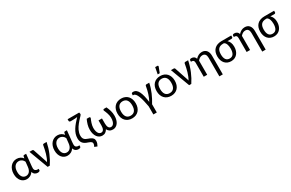

<svg xmlns="http://www.w3.org/2000/svg" viewBox="204 -2343 6272 4144"><g transform="rotate(-30 3340.0 -271.5)"><path d="M502.4 3.9Q483.4 3.9 466.1 -1.2Q448.7 -6.3 434.1 -16.8Q419.4 -27.3 408.2 -43.7Q397 -60.1 390.6 -82.5Q375.5 -59.1 356.7 -42Q337.9 -24.9 316.9 -14.2Q295.9 -3.4 273.9 1.7Q252 6.8 230 6.8Q189.5 6.8 154.3 -9.5Q119.1 -25.9 93.3 -56.4Q67.4 -86.9 52.5 -130.9Q37.6 -174.8 37.6 -230.5Q37.6 -289.1 54.2 -336.4Q70.8 -383.8 99.9 -417Q128.9 -450.2 168.2 -468Q207.5 -485.8 252.9 -485.8Q278.8 -485.8 301.5 -480Q324.2 -474.1 343.5 -464.1Q362.8 -454.1 378.4 -440.2Q394 -426.3 405.8 -410.2L415.5 -460Q418.5 -477.5 437.5 -477.5H488.8L462.9 -222.7Q460.4 -199.2 458.7 -177Q457 -154.8 457 -136.2Q457 -115.7 462.9 -101.3Q468.8 -86.9 479 -77.9Q489.3 -68.8 502.9 -64.5Q516.6 -60.1 532.2 -60.1H560.5V-25.4Q560.5 -14.2 545.4 -5.1Q530.3 3.9 502.4 3.9ZM250 -62Q274.4 -62 296.1 -71Q317.9 -80.1 335.2 -98.9Q352.5 -117.7 364.3 -146.5Q376 -175.3 379.9 -214.8L392.6 -334.5Q385.7 -351.1 374.3 -366.5Q362.8 -381.8 347.2 -393.8Q331.5 -405.8 311.8 -412.8Q292 -419.9 268.1 -419.9Q239.3 -419.9 213.6 -408.7Q188 -397.5 168.5 -374.5Q148.9 -351.6 137.5 -316.4Q126 -281.2 126 -232.9Q126 -188 136 -155.8Q146 -123.5 163.1 -102.5Q180.2 -81.5 202.6 -71.8Q225.1 -62 250 -62Z M999.5 -477.5Q972.7 -344.2 921.9 -222.9Q871.1 -101.6 803.2 0H750L571.8 -477.5H642.6Q652.3 -477.5 659.2 -472.2Q666 -466.8 668.5 -460L771 -154.3Q776.9 -138.7 781 -123.8Q785.2 -108.9 788.6 -93.8Q810.5 -130.9 827.9 -173.8Q845.2 -216.8 858.6 -262.7Q872.1 -308.6 882.3 -356.4Q892.6 -404.3 900.9 -451.2Q903.3 -465.8 910.6 -471.7Q918 -477.5 927.2 -477.5Z M1518.6 3.9Q1499.5 3.9 1482.2 -1.2Q1464.8 -6.3 1450.2 -16.8Q1435.5 -27.3 1424.3 -43.7Q1413.1 -60.1 1406.7 -82.5Q1391.6 -59.1 1372.8 -42Q1354 -24.9 1333 -14.2Q1312 -3.4 1290 1.7Q1268.1 6.8 1246.1 6.8Q1205.6 6.8 1170.4 -9.5Q1135.3 -25.9 1109.4 -56.4Q1083.5 -86.9 1068.6 -130.9Q1053.7 -174.8 1053.7 -230.5Q1053.7 -289.1 1070.3 -336.4Q1086.9 -383.8 1116 -417Q1145 -450.2 1184.3 -468Q1223.6 -485.8 1269 -485.8Q1294.9 -485.8 1317.6 -480Q1340.3 -474.1 1359.6 -464.1Q1378.9 -454.1 1394.5 -440.2Q1410.2 -426.3 1421.9 -410.2L1431.6 -460Q1434.6 -477.5 1453.6 -477.5H1504.9L1479 -222.7Q1476.6 -199.2 1474.9 -177Q1473.1 -154.8 1473.1 -136.2Q1473.1 -115.7 1479 -101.3Q1484.9 -86.9 1495.1 -77.9Q1505.4 -68.8 1519 -64.5Q1532.7 -60.1 1548.3 -60.1H1576.7V-25.4Q1576.7 -14.2 1561.5 -5.1Q1546.4 3.9 1518.6 3.9ZM1266.1 -62Q1290.5 -62 1312.3 -71Q1334 -80.1 1351.3 -98.9Q1368.7 -117.7 1380.4 -146.5Q1392.1 -175.3 1396 -214.8L1408.7 -334.5Q1401.9 -351.1 1390.4 -366.5Q1378.9 -381.8 1363.3 -393.8Q1347.7 -405.8 1327.9 -412.8Q1308.1 -419.9 1284.2 -419.9Q1255.4 -419.9 1229.7 -408.7Q1204.1 -397.5 1184.6 -374.5Q1165 -351.6 1153.6 -316.4Q1142.1 -281.2 1142.1 -232.9Q1142.1 -188 1152.1 -155.8Q1162.1 -123.5 1179.2 -102.5Q1196.3 -81.5 1218.8 -71.8Q1241.2 -62 1266.1 -62Z M1933.1 -639.2Q1934.1 -634.8 1932.9 -629.4Q1931.6 -624 1926.5 -616.2Q1921.4 -608.4 1911.4 -597.2Q1901.4 -585.9 1885.3 -569.3Q1866.2 -548.8 1844.7 -525.4Q1823.2 -502 1802.5 -475.6Q1781.7 -449.2 1762.5 -420.7Q1743.2 -392.1 1728.8 -361.1Q1714.4 -330.1 1705.6 -297.1Q1696.8 -264.2 1696.8 -229.5Q1696.8 -197.8 1704.1 -175.3Q1711.4 -152.8 1726.1 -137Q1740.7 -121.1 1762 -109.9Q1783.2 -98.6 1811 -89.4Q1851.1 -76.2 1876.2 -61.8Q1901.4 -47.4 1915.3 -31.7Q1929.2 -16.1 1934.1 1Q1939 18.1 1939 36.1Q1939 67.9 1929 97.2Q1918.9 126.5 1901.9 155.8L1835.4 129.4Q1843.8 114.3 1851.3 94.5Q1858.9 74.7 1858.9 54.2Q1858.9 44.9 1856 35.9Q1853 26.9 1843.5 17.6Q1834 8.3 1816.2 -1Q1798.3 -10.3 1769 -20Q1731.4 -31.7 1702.6 -47.6Q1673.8 -63.5 1654.1 -86.2Q1634.3 -108.9 1624 -139.4Q1613.8 -169.9 1613.8 -211.4Q1613.8 -266.1 1630.9 -316.7Q1647.9 -367.2 1678 -416Q1708 -464.8 1749.3 -513.4Q1790.5 -562 1838.9 -612.8Q1811.5 -608.9 1782 -606.9Q1752.4 -605 1721.2 -605H1672.4Q1662.6 -605 1655.8 -607.7Q1648.9 -610.4 1644.8 -614.5Q1640.6 -618.7 1638.7 -623.5Q1636.7 -628.4 1636.7 -633.3V-675.3H1925.3Z M2123 -60.5Q2143.1 -60.5 2158 -70.1Q2172.9 -79.6 2182.6 -97.2Q2192.4 -114.7 2197 -139.2Q2201.7 -163.6 2201.7 -192.9V-319.3H2287.6V-187Q2288.1 -158.7 2293 -135.3Q2297.9 -111.8 2307.6 -95.2Q2317.4 -78.6 2332 -69.6Q2346.7 -60.5 2366.7 -60.5Q2382.3 -60.5 2399.9 -68.4Q2417.5 -76.2 2432.1 -95.9Q2446.8 -115.7 2456.5 -149.9Q2466.3 -184.1 2466.3 -236.8Q2466.3 -265.1 2460 -294.7Q2453.6 -324.2 2444.8 -351.6Q2436 -378.9 2426.3 -401.9Q2416.5 -424.8 2410.2 -439.5Q2404.8 -449.7 2405.8 -456.8Q2406.7 -463.9 2410.4 -468.5Q2414.1 -473.1 2419.7 -475.3Q2425.3 -477.5 2429.7 -477.5H2490.7Q2517.6 -422.4 2534.9 -362.1Q2552.2 -301.8 2552.2 -236.8Q2552.2 -180.7 2539.3 -135.5Q2526.4 -90.3 2502.9 -58.6Q2479.5 -26.9 2447.3 -9.8Q2415 7.3 2377 7.3Q2327.6 7.3 2294.9 -15.4Q2262.2 -38.1 2244.1 -74.2Q2225.6 -38.1 2192.9 -15.4Q2160.2 7.3 2112.8 7.3Q2074.7 7.3 2042.5 -9.8Q2010.3 -26.9 1986.8 -58.6Q1963.4 -90.3 1950.2 -135.5Q1937 -180.7 1937 -236.8Q1937 -301.8 1954.6 -362.1Q1972.2 -422.4 1998.5 -477.5H2059.6Q2064 -477.5 2069.6 -475.3Q2075.2 -473.1 2078.9 -468.5Q2082.5 -463.9 2083.3 -456.8Q2084 -449.7 2079.1 -439.5Q2072.3 -424.8 2062.7 -401.9Q2053.2 -378.9 2044.4 -351.6Q2035.6 -324.2 2029.3 -294.7Q2022.9 -265.1 2022.9 -236.8Q2022.9 -184.1 2032.7 -149.9Q2042.5 -115.7 2057.1 -95.9Q2071.8 -76.2 2089.4 -68.4Q2106.9 -60.5 2123 -60.5Z M2629.4 0ZM2856.9 -484.9Q2909.2 -484.9 2951.2 -467.5Q2993.2 -450.2 3022.5 -418.2Q3051.8 -386.2 3067.6 -340.8Q3083.5 -295.4 3083.5 -239.3Q3083.5 -182.6 3067.6 -137.2Q3051.8 -91.8 3022.5 -59.8Q2993.2 -27.8 2951.2 -10.5Q2909.2 6.8 2856.9 6.8Q2804.7 6.8 2762.5 -10.5Q2720.2 -27.8 2690.7 -59.8Q2661.1 -91.8 2645.3 -137.2Q2629.4 -182.6 2629.4 -239.3Q2629.4 -295.4 2645.3 -340.8Q2661.1 -386.2 2690.7 -418.2Q2720.2 -450.2 2762.5 -467.5Q2804.7 -484.9 2856.9 -484.9ZM2856.9 -60.1Q2891.6 -60.1 2917.5 -72Q2943.4 -84 2960.7 -106.9Q2978 -129.9 2986.6 -163.1Q2995.1 -196.3 2995.1 -238.8Q2995.1 -281.2 2986.6 -314.5Q2978 -347.7 2960.7 -370.6Q2943.4 -393.6 2917.5 -405.8Q2891.6 -418 2856.9 -418Q2821.8 -418 2795.7 -405.8Q2769.5 -393.6 2752.2 -370.6Q2734.9 -347.7 2726.3 -314.5Q2717.8 -281.2 2717.8 -238.8Q2717.8 -196.3 2726.3 -163.1Q2734.9 -129.9 2752.2 -106.9Q2769.5 -84 2795.7 -72Q2821.8 -60.1 2856.9 -60.1Z M3291.5 161.1V-41Q3277.3 -120.1 3261.2 -188.7Q3245.1 -257.3 3225.3 -308.1Q3205.6 -358.9 3181.9 -387.9Q3158.2 -417 3129.4 -417H3113.3V-448.7Q3113.3 -455.1 3115 -460.9Q3116.7 -466.8 3121.6 -471.2Q3126.5 -475.6 3135 -478.3Q3143.6 -481 3157.2 -481Q3197.8 -481 3228.8 -457Q3259.8 -433.1 3283 -387Q3306.2 -340.8 3322.5 -272.9Q3338.9 -205.1 3350.1 -117.7Q3370.1 -153.3 3386.7 -193.4Q3403.3 -233.4 3416.7 -275.6Q3430.2 -317.9 3440.4 -361.6Q3450.7 -405.3 3458 -448.2Q3460.9 -464.8 3468 -471.2Q3475.1 -477.5 3484.4 -477.5H3556.6Q3544.9 -418.5 3526.4 -360.8Q3507.8 -303.2 3484.6 -248.5Q3461.4 -193.8 3434.1 -142.3Q3406.7 -90.8 3377.4 -43.5V161.1Z M3603 0ZM3830.6 -484.9Q3882.8 -484.9 3924.8 -467.5Q3966.8 -450.2 3996.1 -418.2Q4025.4 -386.2 4041.3 -340.8Q4057.1 -295.4 4057.1 -239.3Q4057.1 -182.6 4041.3 -137.2Q4025.4 -91.8 3996.1 -59.8Q3966.8 -27.8 3924.8 -10.5Q3882.8 6.8 3830.6 6.8Q3778.3 6.8 3736.1 -10.5Q3693.8 -27.8 3664.3 -59.8Q3634.8 -91.8 3618.9 -137.2Q3603 -182.6 3603 -239.3Q3603 -295.4 3618.9 -340.8Q3634.8 -386.2 3664.3 -418.2Q3693.8 -450.2 3736.1 -467.5Q3778.3 -484.9 3830.6 -484.9ZM3830.6 -60.1Q3865.2 -60.1 3891.1 -72Q3917 -84 3934.3 -106.9Q3951.7 -129.9 3960.2 -163.1Q3968.8 -196.3 3968.8 -238.8Q3968.8 -281.2 3960.2 -314.5Q3951.7 -347.7 3934.3 -370.6Q3917 -393.6 3891.1 -405.8Q3865.2 -418 3830.6 -418Q3795.4 -418 3769.3 -405.8Q3743.2 -393.6 3725.8 -370.6Q3708.5 -347.7 3700 -314.5Q3691.4 -281.2 3691.4 -238.8Q3691.4 -196.3 3700 -163.1Q3708.5 -129.9 3725.8 -106.9Q3743.2 -84 3769.3 -72Q3795.4 -60.1 3830.6 -60.1ZM3804.7 -541 3835.9 -704.1H3889.2Q3901.9 -704.1 3907 -695.8Q3912.1 -687.5 3906.7 -673.8L3855.5 -541Z M4525.9 -477.5Q4499 -344.2 4448.2 -222.9Q4397.5 -101.6 4329.6 0H4276.4L4098.1 -477.5H4168.9Q4178.7 -477.5 4185.5 -472.2Q4192.4 -466.8 4194.8 -460L4297.4 -154.3Q4303.2 -138.7 4307.4 -123.8Q4311.5 -108.9 4314.9 -93.8Q4336.9 -130.9 4354.2 -173.8Q4371.6 -216.8 4385 -262.7Q4398.4 -308.6 4408.7 -356.4Q4418.9 -404.3 4427.2 -451.2Q4429.7 -465.8 4437 -471.7Q4444.3 -477.5 4453.6 -477.5Z M5022 161.1H4936V-304.2Q4936 -357.4 4913.3 -387.2Q4890.6 -417 4844.7 -417Q4810.5 -417 4781 -399.9Q4751.5 -382.8 4726.1 -352.5V0H4640.1V-347.7Q4640.1 -384.3 4625.7 -401.1Q4611.3 -418 4582.5 -418H4563V-452.6Q4563 -463.9 4573.2 -472.9Q4583.5 -481.9 4608.4 -481.9Q4645 -481.9 4672.4 -463.9Q4699.7 -445.8 4710.9 -407.7Q4742.2 -442.9 4781.5 -463.9Q4820.8 -484.9 4869.6 -484.9Q4906.7 -484.9 4935.3 -471.9Q4963.9 -459 4983.2 -435.3Q5002.4 -411.6 5012.2 -378.2Q5022 -344.7 5022 -304.2Z M5466.8 -409.2Q5499 -382.8 5517.3 -338.9Q5535.6 -294.9 5535.6 -233.9Q5535.6 -181.2 5521 -137Q5506.3 -92.8 5479 -60.8Q5451.7 -28.8 5412.8 -11Q5374 6.8 5325.2 6.8Q5277.3 6.8 5238.3 -9.5Q5199.2 -25.9 5171.1 -56.9Q5143.1 -87.9 5127.7 -132.6Q5112.3 -177.2 5112.3 -233.9Q5112.3 -290 5128.4 -334.7Q5144.5 -379.4 5175.8 -410.6Q5207 -441.9 5252.4 -458.5Q5297.9 -475.1 5356 -475.1H5598.6V-435.1Q5598.6 -426.8 5591.1 -418Q5583.5 -409.2 5570.3 -409.2ZM5447.8 -237.8Q5447.8 -268.6 5443.6 -296.4Q5439.5 -324.2 5430.7 -346.9Q5421.9 -369.6 5408.7 -385.7Q5395.5 -401.9 5377.4 -409.2H5356Q5314.5 -409.2 5285.2 -397.5Q5255.9 -385.7 5237.1 -363.3Q5218.3 -340.8 5209.5 -307.6Q5200.7 -274.4 5200.7 -231.9Q5200.7 -147 5232.2 -103.5Q5263.7 -60.1 5324.7 -60.1Q5387.2 -60.1 5417.5 -105.7Q5447.8 -151.4 5447.8 -237.8Z M6090.8 161.1H6004.9V-304.2Q6004.9 -357.4 5982.2 -387.2Q5959.5 -417 5913.6 -417Q5879.4 -417 5849.9 -399.9Q5820.3 -382.8 5794.9 -352.5V0H5709V-347.7Q5709 -384.3 5694.6 -401.1Q5680.2 -418 5651.4 -418H5631.8V-452.6Q5631.8 -463.9 5642.1 -472.9Q5652.3 -481.9 5677.2 -481.9Q5713.9 -481.9 5741.2 -463.9Q5768.6 -445.8 5779.8 -407.7Q5811 -442.9 5850.3 -463.9Q5889.6 -484.9 5938.5 -484.9Q5975.6 -484.9 6004.2 -471.9Q6032.7 -459 6052 -435.3Q6071.3 -411.6 6081.1 -378.2Q6090.8 -344.7 6090.8 -304.2Z M6535.6 -409.2Q6567.9 -382.8 6586.2 -338.9Q6604.5 -294.9 6604.5 -233.9Q6604.5 -181.2 6589.8 -137Q6575.2 -92.8 6547.9 -60.8Q6520.5 -28.8 6481.7 -11Q6442.9 6.8 6394 6.8Q6346.2 6.8 6307.1 -9.5Q6268.1 -25.9 6240 -56.9Q6211.9 -87.9 6196.5 -132.6Q6181.2 -177.2 6181.2 -233.9Q6181.2 -290 6197.3 -334.7Q6213.4 -379.4 6244.6 -410.6Q6275.9 -441.9 6321.3 -458.5Q6366.7 -475.1 6424.8 -475.1H6667.5V-435.1Q6667.5 -426.8 6659.9 -418Q6652.3 -409.2 6639.2 -409.2ZM6516.6 -237.8Q6516.6 -268.6 6512.5 -296.4Q6508.3 -324.2 6499.5 -346.9Q6490.7 -369.6 6477.5 -385.7Q6464.4 -401.9 6446.3 -409.2H6424.8Q6383.3 -409.2 6354 -397.5Q6324.7 -385.7 6305.9 -363.3Q6287.1 -340.8 6278.3 -307.6Q6269.5 -274.4 6269.5 -231.9Q6269.5 -147 6301 -103.5Q6332.5 -60.1 6393.6 -60.1Q6456.1 -60.1 6486.3 -105.7Q6516.6 -151.4 6516.6 -237.8Z"/></g></svg>

Font: Carlito
Style: Regular
Weight: 400
Designer: Lukasz Dziedzic
Foundry: tyPoland Lukasz Dziedzic
Version: Version 1.103; Beta1; all basic design good, some composites